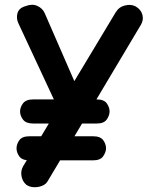

<svg xmlns="http://www.w3.org/2000/svg" viewBox="-20 -793 625 813"><path d="M88 -767Q116 -778 138 -768Q160 -758 169 -738L328 -373L258 -265L58 -694Q48 -715 54 -737Q60 -759 88 -767ZM91 -11Q75 -25 71 -47.5Q67 -70 78 -89L470 -741Q484 -764 509.5 -770Q535 -776 554 -766Q577 -753 583 -730.5Q589 -708 576 -687L182 -26Q174 -12 156.5 -5.5Q139 1 121 -0.5Q103 -2 91 -11ZM105 -114Q74 -114 62 -130.5Q50 -147 50 -165Q50 -183 62 -199.5Q74 -216 105 -216H374Q405 -216 417 -199.5Q429 -183 429 -165Q429 -149 417 -131.5Q405 -114 374 -114ZM120 -270Q90 -270 77.5 -286.5Q65 -303 65 -321Q65 -339 77.5 -355.5Q90 -372 120 -372H390Q420 -372 432 -355.5Q444 -339 444 -321Q444 -304 432 -287Q420 -270 390 -270Z"/></svg>

Font: Edu SA Beginner
Style: Bold
Weight: 700
Version: Version 1.003